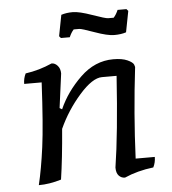

<svg xmlns="http://www.w3.org/2000/svg" viewBox="-51 -737 716 799"><g transform="rotate(-5 307.0 -337.5)"><path d="M55 -410Q55 -433 65 -453Q122 -461 176 -485Q190 -485 201 -472.5Q212 -460 212 -440L193 -297L203 -291Q234 -362 295 -421Q356 -480 433 -480Q470 -480 492 -470Q514 -460 518 -450L521 -440Q498 -247 490 -60H570Q570 -37 560 -17Q493 -9 439 15Q424 15 413.5 4Q403 -7 403 -30Q425 -170 441 -410H380Q340 -410 285 -347.5Q230 -285 196 -210Q186 -86 173 0Q124 15 79 15Q95 -52 107 -142Q119 -232 128 -410ZM496 -587Q475 -580 446.5 -580Q418 -580 365.5 -599Q313 -618 303 -618H280Q269 -606 261 -587H224L217 -595L234 -683Q255 -690 282 -690Q309 -690 362.5 -671Q416 -652 427 -652H450Q461 -664 469 -683H506L513 -675Z"/></g></svg>

Font: Kotta One
Style: Regular
Weight: 400
Designer: Ania Kruk
Foundry: Ania Kruk
Version: Version 1.001